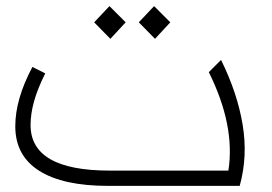

<svg xmlns="http://www.w3.org/2000/svg" viewBox="-20 -608 890 628"><path d="M334 0Q186 0 108 -49.5Q30 -99 30 -195Q30 -284 86 -389L128 -368Q103 -318 91.5 -277Q80 -236 80 -199Q80 -50 339 -50H727Q750 -197 663 -372L703 -412Q756 -305 773.5 -201Q791 -97 764 0ZM341 -481 288 -535 338 -588 391 -535ZM487 -481 434 -535 484 -588 537 -535Z"/></svg>

Font: Readex Pro ExtraLight
Style: Regular
Weight: 200
Designer: Bonnie Shaver-Troup, Thomas Jockin
Foundry: Lexend
Version: Version 1.203; ttfautohint (v1.8.3)